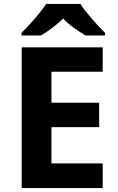

<svg xmlns="http://www.w3.org/2000/svg" viewBox="-20 -1047 600 974"><path d="M388 -1027H214C186 -982 126 -917 89 -880V-867H188C223 -889 265 -917 300 -953C334 -917 379 -888 414 -867H513V-880C477 -916 416 -982 388 -1027ZM501 -93V-218H241V-402H483V-526H241V-683H501V-807H90V-93Z"/></svg>

Font: Noto Sans Kannada UI
Style: Bold
Weight: 700
Designer: Jelle Bosma - Monotype Design Team
Foundry: Monotype Imaging Inc.
Version: Version 2.005